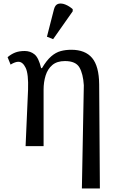

<svg xmlns="http://www.w3.org/2000/svg" viewBox="-20 -828 654 1088"><path d="M444 240 455 -345Q451 -410 430 -446Q409 -482 348 -482Q303 -482 276.5 -459.5Q250 -437 238.5 -400Q227 -363 227 -320V0H125L139 -320Q142 -409 125.5 -443.5Q109 -478 84 -478Q66 -478 40 -462L23 -504Q43 -521 65.5 -530Q88 -539 120 -539Q152 -539 175.5 -520Q199 -501 213 -442H218Q244 -486 270 -508.5Q296 -531 324 -538.5Q352 -546 384 -546Q463 -546 502 -499.5Q541 -453 542 -350L546 240ZM281 -606 246 -620 286 -776Q293 -802 311 -806.5Q329 -811 351 -802Q373 -793 392 -776V-764Z"/></svg>

Font: NotoSerif-Regular
Style: Regular
Weight: 400
Designer: Monotype Design Team
Foundry: Monotype Imaging Inc.
Version: Version 2.007; ttfautohint (v1.8) -l 8 -r 50 -G 200 -x 14 -D